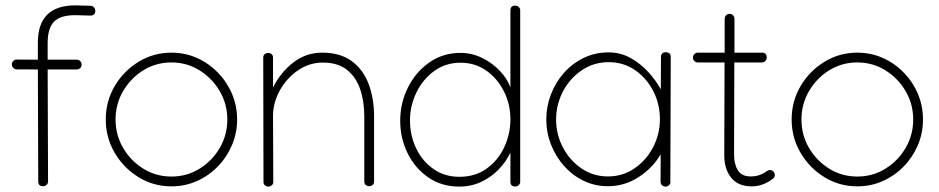

<svg xmlns="http://www.w3.org/2000/svg" viewBox="-20 -691 3511 718"><path d="M121.6 -531.7Q121.6 -670.9 261.7 -670.9L318.4 -669.4Q325.7 -669.4 331.1 -663.8Q336.4 -658.2 336.4 -650.9Q336.4 -632.8 318.4 -632.8H317.4L260.7 -634.3Q206.1 -634.3 182.1 -610.1Q158.2 -585.9 158.2 -529.8V-467.8H266.6Q274.4 -467.8 279.8 -462.4Q285.2 -457 285.2 -449.2Q285.2 -441.4 279.8 -436.3Q274.4 -431.2 266.6 -431.2H158.2L159.7 -13.2V-12.7Q159.7 -4.9 154.3 0.2Q148.9 5.4 141.1 5.4Q123 5.4 123 -12.7V-13.2L121.6 -431.2L43 -431.6Q35.2 -431.6 29.8 -437Q24.4 -442.4 24.4 -450.2Q24.4 -458 29.8 -463.1Q35.2 -468.3 43 -468.3L121.6 -467.8Z M621.1 -494.1Q671.9 -494.1 716.3 -474.4Q760.7 -454.6 794.7 -419.7Q828.6 -384.8 847.7 -339.8Q866.7 -294.9 866.7 -244.1Q866.7 -193.4 847.4 -148.2Q828.1 -103 794.4 -68.4Q760.7 -33.7 716.3 -13.9Q671.9 5.9 621.1 5.9Q553.7 5.9 497.8 -28.6Q441.9 -63 408.7 -119.9Q375.5 -176.8 375.5 -244.1Q375.5 -312 408.7 -368.7Q441.9 -425.3 497.8 -459.7Q553.7 -494.1 621.1 -494.1ZM621.1 -457.5Q563.5 -457.5 516.1 -428.2Q468.8 -398.9 440.4 -350.3Q412.1 -301.8 412.1 -244.1Q412.1 -186.5 440.4 -137.9Q468.8 -89.4 516.1 -60.1Q563.5 -30.8 621.1 -30.8Q678.7 -30.8 726.1 -60.1Q773.4 -89.4 801.8 -137.9Q830.1 -186.5 830.1 -244.1Q830.1 -301.8 801.8 -350.1Q773.4 -398.4 726.1 -428Q678.7 -457.5 621.1 -457.5Z M964.4 -475.1V-475.6Q964.4 -484.4 970.2 -488.8Q976.1 -493.2 982.9 -493.2Q989.7 -493.2 995.4 -488.8Q1001 -484.4 1001 -475.6V-364.3Q1029.8 -420.9 1077.1 -457.5Q1124.5 -494.1 1185.1 -494.1Q1252.4 -494.1 1295.4 -462.4Q1338.4 -430.7 1358.6 -376.7Q1378.9 -322.8 1378.9 -256.3V-12.2Q1378.9 -3.4 1373.3 1Q1367.7 5.4 1360.8 5.4Q1354 5.4 1348.1 1Q1342.3 -3.4 1342.3 -12.2V-256.3Q1342.3 -312.5 1326.7 -357.9Q1311 -403.3 1277.1 -430.2Q1243.2 -457 1187.5 -457Q1136.2 -457 1093.8 -427.5Q1051.3 -397.9 1026.1 -352.3Q1001 -306.6 1001 -257.3L1002 -11.2Q1002 -2.4 996.1 2.2Q990.2 6.8 983.4 6.8Q976.6 6.8 970.9 2.2Q965.3 -2.4 965.3 -11.2Z M1702.1 -493.2Q1744.1 -493.2 1782 -474.9Q1819.8 -456.5 1848.1 -427.2Q1876.5 -397.9 1888.7 -364.3V-651.9Q1888.7 -669.9 1906.7 -669.9Q1914.6 -669.9 1919.9 -664.8Q1925.3 -659.7 1925.3 -651.9V-11.7Q1925.3 -3.9 1919.9 1.2Q1914.6 6.3 1906.7 6.3Q1888.7 6.3 1888.7 -11.7V-120.6Q1874 -88.4 1846.4 -59.1Q1818.8 -29.8 1781 -11.5Q1743.2 6.8 1697.3 6.8Q1631.3 6.8 1581.5 -27.6Q1531.7 -62 1504.2 -118.2Q1476.6 -174.3 1476.6 -239.7Q1476.6 -305.7 1505.4 -363.5Q1534.2 -421.4 1585.2 -457.3Q1636.2 -493.2 1702.1 -493.2ZM1513.2 -240.2Q1513.2 -184.6 1536.1 -136.5Q1559.1 -88.4 1600.8 -59.1Q1642.6 -29.8 1697.8 -29.8Q1756.8 -29.8 1799.6 -60.3Q1842.3 -90.8 1865.5 -140.1Q1888.7 -189.5 1888.7 -245.1Q1888.7 -300.8 1864.7 -348.9Q1840.8 -397 1798.8 -426.8Q1756.8 -456.5 1702.1 -456.5Q1647 -456.5 1604.2 -425.8Q1561.5 -395 1537.4 -345.5Q1513.2 -295.9 1513.2 -240.2Z M2469.7 -495.6Q2488.3 -495.6 2488.3 -477.1L2486.8 -11.7H2487.3Q2487.3 -3.9 2481.9 1.5Q2476.6 6.8 2468.8 6.8Q2460.9 6.8 2455.6 1.5Q2450.2 -3.9 2450.2 -11.7V-12.2L2450.7 -114.3Q2422.4 -64.5 2369.4 -29.5Q2316.4 5.4 2253.4 5.4Q2204.6 5.4 2162.6 -14.9Q2120.6 -35.2 2089.4 -70.3Q2058.1 -105.5 2040.5 -150.4Q2022.9 -195.3 2022.9 -244.1Q2022.9 -293 2040.3 -338.1Q2057.6 -383.3 2089.1 -418.7Q2120.6 -454.1 2163.1 -474.6Q2205.6 -495.1 2255.9 -495.1Q2300.3 -495.1 2337.6 -474.4Q2375 -453.6 2404.1 -421.9Q2433.1 -390.1 2451.2 -356.9L2451.7 -477.1Q2451.7 -495.6 2469.7 -495.6ZM2447.8 -245.6Q2447.8 -301.8 2423.1 -350.1Q2398.4 -398.4 2355.2 -428.5Q2312 -458.5 2256.3 -458.5Q2200.2 -458.5 2155.5 -428.2Q2110.8 -397.9 2085.2 -348.9Q2059.6 -299.8 2059.6 -244.1Q2059.6 -188.5 2085 -139.9Q2110.4 -91.3 2154.3 -61.3Q2198.2 -31.2 2253.4 -31.2Q2309.1 -31.2 2353 -61.5Q2397 -91.8 2422.4 -140.6Q2447.8 -189.5 2447.8 -245.6Z M2791 5.9Q2740.2 5.9 2714.4 -26.4Q2688.5 -58.6 2688.5 -109.9V-113.3L2689.5 -457.5H2589.8Q2582 -457.5 2576.7 -462.6Q2571.3 -467.8 2571.3 -475.6Q2571.3 -483.4 2576.7 -488.8Q2582 -494.1 2589.8 -494.1H2689.9V-620.6Q2689.9 -628.4 2695.3 -633.8Q2700.7 -639.2 2708.5 -639.2Q2716.3 -639.2 2721.4 -633.8Q2726.6 -628.4 2726.6 -620.6V-494.1H2829.1Q2847.2 -494.1 2847.2 -476.1Q2847.2 -468.3 2842 -462.9Q2836.9 -457.5 2829.1 -457.5H2726.1L2725.1 -113.3V-112.8Q2725.1 -77.1 2739.3 -54.2Q2753.4 -31.2 2787.6 -31.2Q2821.3 -31.2 2847.7 -51.3Q2853.5 -55.2 2858.9 -55.2Q2866.7 -55.2 2872.1 -49.8Q2877.4 -44.4 2877.4 -36.6Q2877.4 -27.8 2869.6 -22Q2854 -9.8 2834 -2Q2814 5.9 2791 5.9Z M3186 -494.1Q3236.8 -494.1 3281.2 -474.4Q3325.7 -454.6 3359.6 -419.7Q3393.6 -384.8 3412.6 -339.8Q3431.6 -294.9 3431.6 -244.1Q3431.6 -193.4 3412.4 -148.2Q3393.1 -103 3359.4 -68.4Q3325.7 -33.7 3281.2 -13.9Q3236.8 5.9 3186 5.9Q3118.7 5.9 3062.7 -28.6Q3006.8 -63 2973.6 -119.9Q2940.4 -176.8 2940.4 -244.1Q2940.4 -312 2973.6 -368.7Q3006.8 -425.3 3062.7 -459.7Q3118.7 -494.1 3186 -494.1ZM3186 -457.5Q3128.4 -457.5 3081.1 -428.2Q3033.7 -398.9 3005.4 -350.3Q2977.1 -301.8 2977.1 -244.1Q2977.1 -186.5 3005.4 -137.9Q3033.7 -89.4 3081.1 -60.1Q3128.4 -30.8 3186 -30.8Q3243.7 -30.8 3291 -60.1Q3338.4 -89.4 3366.7 -137.9Q3395 -186.5 3395 -244.1Q3395 -301.8 3366.7 -350.1Q3338.4 -398.4 3291 -428Q3243.7 -457.5 3186 -457.5Z"/></svg>

Font: Manjari Thin
Style: Regular
Weight: 100
Designer: Santhosh Thottingal <santhosh.thottingal@gmail.com>
Version: Version 2.000